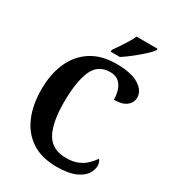

<svg xmlns="http://www.w3.org/2000/svg" viewBox="-221 -1052 1067 1183"><g transform="rotate(30 313.0 -460.5)"><path d="M369 10Q263 10 192.5 -36Q122 -82 86.5 -164.5Q51 -247 51 -358Q51 -466 87.5 -548.5Q124 -631 196 -677.5Q268 -724 374 -724Q481 -724 534.5 -690Q588 -656 588 -608Q588 -571 558 -547.5Q528 -524 470 -524Q470 -556 460.5 -588Q451 -620 428.5 -640.5Q406 -661 366 -661Q279 -661 245 -581.5Q211 -502 211 -358Q211 -212 252.5 -139Q294 -66 394 -66Q442 -66 476 -80.5Q510 -95 533 -117.5Q556 -140 572 -163Q579 -157 583 -145Q587 -133 587 -121Q587 -93 567.5 -62.5Q548 -32 500.5 -11Q453 10 369 10ZM305 -784Q319 -804 336.5 -830Q354 -856 370.5 -882.5Q387 -909 396 -931H545V-921Q537 -908 517 -888.5Q497 -869 471 -847Q445 -825 418.5 -805Q392 -785 370 -771H305Z"/></g></svg>

Font: Noto Serif Lao SemiCondensed
Style: Bold
Weight: 700
Width: 4
Designer: Monotype Design Team
Foundry: Monotype Imaging Inc.
Version: Version 2.003; ttfautohint (v1.8.4.7-5d5b)